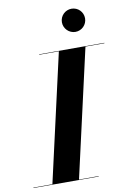

<svg xmlns="http://www.w3.org/2000/svg" viewBox="-146 -1039 753 1102"><g transform="rotate(-10 230.5 -488.0)"><path d="M283 -908C283 -871 313.5 -840.5 350.5 -840.5C388 -840.5 418 -871 418 -908C418 -945.5 388 -975.5 350.5 -975.5C313.5 -975.5 283 -945.5 283 -908ZM-42.5 -2.5V0H337.5V-2.5H223L392 -747.5H502.5V-750H122.5V-747.5H237L68 -2.5Z"/></g></svg>

Font: Bodoni* 72pt
Style: Bold Italic
Weight: 700
Italic angle: -13°
Version: Version 2.3